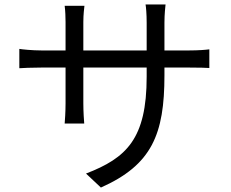

<svg xmlns="http://www.w3.org/2000/svg" viewBox="-20 -798 1040 864"><path d="M67 -578V-491C79 -492 124 -494 167 -494H275V-333C275 -295 272 -252 271 -242H359C358 -252 355 -296 355 -333V-494H640V-453C640 -173 549 -87 367 -17L434 46C663 -56 720 -193 720 -459V-494H830C874 -494 911 -493 922 -492V-576C908 -574 874 -571 830 -571H720V-696C720 -735 724 -768 725 -778H635C637 -768 640 -735 640 -696V-571H355V-699C355 -734 359 -762 360 -772H271C274 -749 275 -720 275 -699V-571H167C125 -571 76 -576 67 -578Z"/></svg>

Font: Noto Sans Mono CJK HK
Style: Regular
Weight: 400
Designer: Ryoko NISHIZUKA 西塚涼子 (kana, bopomofo & ideographs); Paul D. Hunt (Latin, Greek & Cyrillic); Sandoll Communications 산돌커뮤니
Foundry: Adobe
Version: Version 2.004;hotconv 1.0.118;makeotfexe 2.5.65603